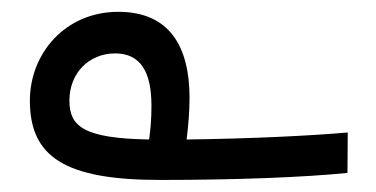

<svg xmlns="http://www.w3.org/2000/svg" viewBox="-20 -297 626 320"><path d="M246.6 2.9C373.5 2.9 486.3 -1.5 559.1 -8.8L559.6 -76.2C498 -70.8 399.4 -65.9 291 -64.5C293.9 -87.4 295.9 -111.3 295.9 -133.8C295.9 -219.2 262.7 -277.3 177.2 -277.3C88.4 -277.3 29.8 -207.5 29.8 -129.4C29.8 -35.6 87.9 2.9 246.6 2.9ZM228.5 -64.5C118.2 -66.4 95.7 -86.9 95.7 -129.4C95.7 -175.8 128.9 -208 171.9 -208C214.8 -208 232.4 -176.3 232.4 -121.1C232.4 -98.6 231 -82.5 228.5 -64.5Z"/></svg>

Font: Cascadia Mono PL SemiLight
Style: Regular
Weight: 350
Monospace: yes
Designer: Aaron Bell
Foundry: Saja Typeworks
Version: Version 2404.023